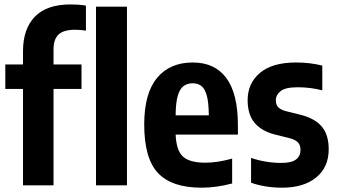

<svg xmlns="http://www.w3.org/2000/svg" viewBox="-20 -838 1522 868"><path d="M84 0V-436H4V-546.5H84V-606Q84 -707.5 137.8 -762.8Q191.5 -818 299.5 -818Q316 -818 334.2 -816.8Q352.5 -815.5 368.5 -812.5V-699.5Q342 -703.5 319.5 -703.5Q268 -703.5 245 -682.2Q222 -661 222 -614.5V-546.5H348.5V-436H222V0Z M414 0V-808H554V0Z M891.5 10.5Q756.5 10.5 694.2 -55.8Q632 -122 632 -275.5Q632 -415.5 689.8 -485.5Q747.5 -555.5 851.5 -555.5Q951 -555.5 1003.2 -485.2Q1055.5 -415 1055.5 -271.5V-229.5H774Q777 -157.5 807.2 -130Q837.5 -102.5 908.5 -102.5Q937 -102.5 966.8 -107.2Q996.5 -112 1029.5 -121V-8.5Q957 10.5 891.5 10.5ZM851 -461.5Q827.5 -461.5 810.5 -449.5Q793.5 -437.5 784 -406.2Q774.5 -375 774 -316.5H924Q923.5 -375 914.8 -406.2Q906 -437.5 890 -449.5Q874 -461.5 851 -461.5Z M1255.5 10.5Q1178.5 10.5 1115 -12V-124Q1182 -101.5 1252.5 -101.5Q1298 -101.5 1318.2 -117Q1338.5 -132.5 1338.5 -159.5Q1338.5 -182.5 1327 -194.2Q1315.5 -206 1292.5 -212.5L1224 -229.5Q1162.5 -245 1131 -282.8Q1099.5 -320.5 1099.5 -385Q1099.5 -461.5 1155.2 -508.5Q1211 -555.5 1318.5 -555.5Q1352.5 -555.5 1381.8 -551.8Q1411 -548 1437 -541.5V-429.5Q1384 -443.5 1326 -443.5Q1270 -443.5 1248.5 -426Q1227 -408.5 1227 -385Q1227 -364.5 1238.2 -353Q1249.5 -341.5 1272.5 -335.5L1341 -318.5Q1404.5 -302 1435.2 -265.2Q1466 -228.5 1466 -163Q1466 -82 1409.5 -35.8Q1353 10.5 1255.5 10.5Z"/></svg>

Font: Encode Sans Condensed
Style: Bold
Weight: 700
Width: 3
Designer: Multiple Designers
Foundry: Impallari Type
Version: Version 3.000; ttfautohint (v1.8.3) -l 8 -r 50 -G 200 -x 14 